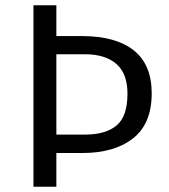

<svg xmlns="http://www.w3.org/2000/svg" viewBox="-20 -709 640 729"><path d="M194 -572H292Q419 -572 487.5 -518Q556 -464 556 -355Q556 -239 485 -183.5Q414 -128 292 -128H194V0H107V-689H194ZM194 -503V-198H303Q381 -198 422.5 -232.5Q464 -267 464 -353Q464 -430 421.5 -466.5Q379 -503 303 -503Z"/></svg>

Font: Fira Mono
Style: Regular
Weight: 400
Designer: Carrois Corporate & Edenspiekermann AG
Foundry: Carrois Corporate GbR & Edenspiekermann AG
Version: Version 3.206